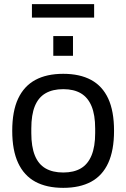

<svg xmlns="http://www.w3.org/2000/svg" viewBox="-20 -894 610 926"><path d="M285 12Q205 12 150.5 -17.5Q96 -47 67.5 -108Q39 -169 39 -263Q39 -358 67.5 -418.5Q96 -479 150.5 -508.5Q205 -538 285 -538Q365 -538 419.5 -508.5Q474 -479 502 -418.5Q530 -358 530 -263Q530 -169 502 -108Q474 -47 419.5 -17.5Q365 12 285 12ZM285 -62Q336 -62 370 -82Q404 -102 421.5 -144.5Q439 -187 439 -252V-274Q439 -340 421.5 -382Q404 -424 370 -444Q336 -464 285 -464Q234 -464 199.5 -444Q165 -424 148 -382Q131 -340 131 -274V-252Q131 -187 148 -144.5Q165 -102 199.5 -82Q234 -62 285 -62ZM237 -625V-720H332V-625ZM134 -809V-874H434V-809Z"/></svg>

Font: Archivo SemiBold
Style: Regular
Weight: 400
Version: Version 2.001